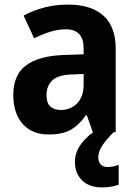

<svg xmlns="http://www.w3.org/2000/svg" viewBox="-20 -577 594 838"><path d="M276 -557Q377 -557 431 -509Q485 -461 485 -364V0H385L359 -74H355Q324 -30 288 -10Q252 10 192 10Q120 10 79 -36Q38 -82 38 -163Q38 -250 93.5 -291.5Q149 -333 258 -337L345 -340V-366Q345 -449 268 -449Q233 -449 199.5 -438.5Q166 -428 129 -410L83 -509Q125 -532 174.5 -544.5Q224 -557 276 -557ZM294 -252Q233 -250 208 -226Q183 -202 183 -162Q183 -127 200 -112Q217 -97 246 -97Q288 -97 316.5 -126Q345 -155 345 -206V-254ZM409 110Q409 130 420 141Q431 152 449 152Q464 152 476.5 149Q489 146 498 143V229Q484 234 466.5 237.5Q449 241 426 241Q369 241 338 210Q307 179 307 129Q307 86 336.5 48Q366 10 410 -15L476 0Q443 33 426 59Q409 85 409 110Z"/></svg>

Font: Noto Sans Gujarati UI SemiCondensed
Style: Bold
Weight: 700
Width: 4
Designer: Jelle Bosma - Monotype Design Team, Universal Thirst
Foundry: Monotype Imaging Inc.
Version: Version 2.106; ttfautohint (v1.8.4.7-5d5b)